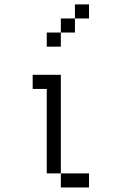

<svg xmlns="http://www.w3.org/2000/svg" viewBox="-20 -832 540 852"><path d="M375 0V-62.5H250V0ZM375 -750V-812.5H312.5V-750H250V-687.5H187.5V-625H250V-687.5H312.5V-750ZM250 -62.5V-500H125V-437.5H187.5Q187.5 -437.5 187.5 -62.5Z"/></svg>

Font: Unifont
Style: Regular
Weight: 500
Version: Version 15.1.04